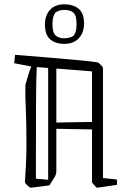

<svg xmlns="http://www.w3.org/2000/svg" viewBox="-20 -863 599 893"><path d="M98 -468Q104 -488 110.5 -510.5Q117 -533 125 -552L124 -554L46 -569L50 -608Q127 -602 203 -595.5Q279 -589 340.5 -583.5Q402 -578 434 -573Q437 -573 448 -562Q459 -551 459 -547V-35L524 -28V-3Q515 -2 494.5 1Q474 4 455 7Q436 10 432 10Q429 10 418.5 -1.5Q408 -13 408 -16V-261L242 -264V-66Q242 -58 239 -49.5Q236 -41 225 -25L210 -1Q197 1 177 3.5Q157 6 141 8Q125 10 122 10Q118 10 107 -1Q96 -12 96 -16Q98 -55 100.5 -95.5Q103 -136 103 -191Q103 -293 100 -356.5Q97 -420 98 -468ZM147 -32 204 -27V-547L151 -551Q148 -501 147.5 -377Q147 -253 147 -32ZM408 -531 242 -544V-293L408 -296ZM279 -659Q238 -659 213.5 -680Q189 -701 189 -749Q189 -791 212.5 -817Q236 -843 280 -843Q321 -843 346 -822Q371 -801 371 -754Q371 -712 347 -685.5Q323 -659 279 -659ZM279 -685Q305 -685 323 -697Q336 -715 336 -751Q336 -792 321 -804.5Q306 -817 281 -817Q255 -817 238 -805Q224 -787 224 -752Q224 -710 239 -697.5Q254 -685 279 -685Z"/></svg>

Font: Grenze Gotisch ExtraLight
Style: Regular
Weight: 200
Designer: Renata Polastri
Foundry: Omnibus-Type
Version: Version 1.001